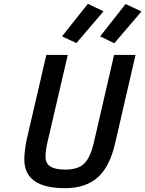

<svg xmlns="http://www.w3.org/2000/svg" viewBox="-20 -972 759 1003"><path d="M577 -746 503 -782 636 -951 719 -912ZM379 -747 304 -782 439 -952 521 -913ZM227 -225Q218 -185 218 -151Q218 -86 320 -86Q389 -86 420.5 -118Q452 -150 469 -222L576 -685H688L581 -222Q553 -100 489.5 -44.5Q426 11 320 11Q107 11 107 -139Q107 -181 119 -241L222 -685H334Z"/></svg>

Font: Titillium Web SemiBold
Style: Italic
Weight: 600
Italic angle: -13°
Version: Version 1.002;PS 57.000;hotconv 1.0.70;makeotf.lib2.5.55311